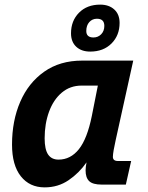

<svg xmlns="http://www.w3.org/2000/svg" viewBox="-20 -798 640 830"><path d="M173 12Q108 12 70 -36Q32 -84 32 -173Q32 -276 67.5 -358Q103 -440 171 -488Q239 -536 335 -536H556L480 -192Q475 -170 471.5 -150Q468 -130 468 -120Q468 -102 490 -102H547L524 0H420Q381 0 365.5 -15Q350 -30 350 -61Q350 -75 354 -96Q322 -50 276.5 -19Q231 12 173 12ZM233 -108Q285 -108 321 -153Q357 -198 377 -297L403 -428H333Q283 -428 247 -397.5Q211 -367 192 -315Q173 -263 173 -200Q173 -152 188 -130Q203 -108 233 -108ZM370 -575Q332 -575 309.5 -596Q287 -617 287 -654Q287 -708 321.5 -743Q356 -778 413 -778Q451 -778 474 -757Q497 -736 497 -699Q497 -645 462 -610Q427 -575 370 -575ZM384 -636Q404 -636 417.5 -650Q431 -664 431 -686Q431 -717 399 -717Q379 -717 366 -702.5Q353 -688 353 -664Q353 -636 384 -636Z"/></svg>

Font: Geist Mono
Style: Bold Italic
Weight: 700
Italic angle: -12°
Monospace: yes
Designer: Basement.studio, Andrés Briganti, Mateo Zaragoza
Foundry: Basement.studio, Vercel, Andrés Briganti, Guido Ferreyra, Mateo Zaragoza
Version: Version 1.500; ttfautohint (v1.8.4.7-5d5b)